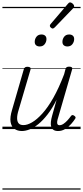

<svg xmlns="http://www.w3.org/2000/svg" viewBox="-20 -1067 686 1587"><path d="M161 16Q125 16 99.5 -2Q74 -20 67.5 -59Q61 -98 80 -160L177 -495Q181 -506 187.5 -510.5Q194 -515 207 -515Q223 -515 229.5 -509Q236 -503 232 -491L134 -158Q121 -117 121.5 -89Q122 -61 134.5 -47Q147 -33 174 -33Q206 -33 245.5 -56Q285 -79 330 -128.5Q375 -178 420.5 -258Q466 -338 510 -453L521 -495Q525 -508 531.5 -512Q538 -516 552 -516Q567 -516 573.5 -510.5Q580 -505 576 -493L462 -100Q454 -76 452.5 -61Q451 -46 456 -39Q461 -32 471 -32Q488 -32 505 -43.5Q522 -55 537.5 -72Q553 -89 566 -107Q572 -116 579 -116Q586 -116 594 -110Q603 -104 604.5 -98Q606 -92 601 -85Q589 -66 568 -42Q547 -18 519.5 -1Q492 16 460 16Q437 16 423 7Q409 -2 403.5 -19Q398 -36 400.5 -59.5Q403 -83 411 -111L448 -243Q412 -171 373.5 -121.5Q335 -72 297.5 -41.5Q260 -11 225 2.5Q190 16 161 16ZM308 -683Q290 -683 278.5 -692.5Q267 -702 267 -721Q267 -745 281.5 -763.5Q296 -782 323 -782Q341 -782 352.5 -772.5Q364 -763 364 -744Q364 -721 349.5 -702Q335 -683 308 -683ZM537 -683Q519 -683 507.5 -692.5Q496 -702 496 -721Q496 -745 510.5 -763.5Q525 -782 552 -782Q570 -782 581.5 -772.5Q593 -763 593 -744Q593 -721 578.5 -702Q564 -683 537 -683ZM415 -831Q409 -831 400.5 -838.5Q392 -846 392 -853Q392 -857 393.5 -861Q395 -865 399 -869L540 -1034Q545 -1041 549.5 -1044Q554 -1047 560 -1047Q566 -1047 574 -1042Q582 -1037 587.5 -1029.5Q593 -1022 593 -1015Q593 -1010 591 -1006.5Q589 -1003 585 -999L433 -841Q423 -831 415 -831ZM0 490H646V500H0ZM0 -20H646V0H0ZM0 -505H646V-500H0ZM0 -1010H646V-1000H0Z"/></svg>

Font: Playwrite AU NSW Guides
Style: Regular
Weight: 400
Designer: Veronika Burian, José Scaglione
Foundry: TypeTogether
Version: Version 1.003